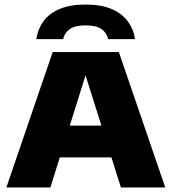

<svg xmlns="http://www.w3.org/2000/svg" viewBox="-20 -824 754 844"><path d="M8 0 211.5 -595H502.5L706.5 0H511.5L347 -521.5H365L201.5 0ZM192 -132 236 -272H477.5L521 -132ZM139.5 -652Q146 -696 171 -730.5Q196 -765 241.8 -784.5Q287.5 -804 356.5 -804Q425 -804 470.8 -784.2Q516.5 -764.5 541.8 -730.2Q567 -696 573.5 -652H455.5Q449 -680.5 425.8 -696.5Q402.5 -712.5 356.5 -712.5Q310.5 -712.5 287.2 -696.5Q264 -680.5 257.5 -652Z"/></svg>

Font: Encode Sans SC SemiExpanded ExtraBold
Style: Regular
Weight: 800
Width: 6
Designer: Multiple Designers
Foundry: Impallari Type
Version: Version 3.002